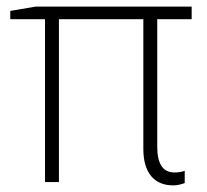

<svg xmlns="http://www.w3.org/2000/svg" viewBox="-20 -550 625 580"><path d="M503 10C516 10 527 7 538 3V-34C530 -31 520 -29 507 -29C472 -29 455 -55 455 -107V-492H559V-530H87L11 -517V-492H116V0H158V-492H413V-100C413 -28 446 10 503 10Z"/></svg>

Font: Kathrein 35 Thin
Style: Regular
Weight: 250
Designer: Lazydogs Typefoundry, based on Open Sans by Ascender Corporation
Foundry: Lazydogs Typefoundry
Version: Version 1.003;PS 001.003;hotconv 1.0.88;makeotf.lib2.5.64775